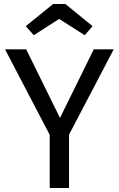

<svg xmlns="http://www.w3.org/2000/svg" viewBox="-20 -934 590 954"><path d="M323 -265V0H227V-264L5 -689H110L278 -348L446 -689H545ZM108 -804 244 -914H305L440 -804L401 -759L274 -840L148 -759Z"/></svg>

Font: Fira GO
Style: Regular
Weight: 400
Designer: Carrois Corporate
Foundry: Carrois Corporate GbR
Version: Version 0.300